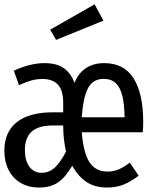

<svg xmlns="http://www.w3.org/2000/svg" viewBox="-26 -837 668 869"><path d="M622.1 -286.7Q622.1 -256.4 620 -238.5H344.1Q351.3 -146.2 378.7 -103.3Q406.2 -60.5 460 -60.5Q488.2 -60.5 511 -70.3Q533.8 -80 561.5 -101L601.5 -42.1Q568.2 -15.9 534.4 -2.1Q500.5 11.8 459 11.8Q405.1 11.8 367.4 -12.1Q329.7 -35.9 301 -86.7Q268.7 -32.3 235.1 -10.3Q201.5 11.8 150.3 11.8Q103.1 11.8 67.7 -9Q32.3 -29.7 13.1 -67.4Q-6.2 -105.1 -6.2 -154.9Q-6.2 -239.5 50 -284.1Q106.2 -328.7 213.8 -328.7H260V-372.8Q260 -428.2 236.2 -453.8Q212.3 -479.5 166.7 -479.5Q140.5 -479.5 117.4 -473.3Q94.4 -467.2 60 -451.8L36.4 -516.9Q110.8 -551.3 174.9 -551.3Q231.3 -551.3 263.3 -528.2Q295.4 -505.1 311.3 -461.5Q327.2 -504.1 361.5 -527.7Q395.9 -551.3 445.6 -551.3Q535.4 -551.3 578.7 -482.3Q622.1 -413.3 622.1 -286.7ZM344.1 -306.2H537.9Q536.9 -365.6 527.7 -403.3Q518.5 -441 497.9 -460.5Q477.4 -480 443.1 -480Q411.8 -480 391.8 -463.1Q371.8 -446.2 360.3 -408.2Q348.7 -370.3 344.1 -306.2ZM216.9 -269.2Q146.7 -269.2 116.7 -240.8Q86.7 -212.3 86.7 -159.5Q86.7 -109.2 107.2 -82.1Q127.7 -54.9 162.6 -54.9Q195.9 -54.9 221.3 -77.9Q246.7 -101 272.8 -150.8Q260 -207.7 260 -269.2ZM201 -702.6 402.1 -817.4 442.1 -743.6 227.7 -656.4Z"/></svg>

Font: Fira Code
Style: Regular
Weight: 400
Designer: Carrois Corporate, Edenspiekermann AG, Nikita Prokopov
Foundry: Carrois Corporate, Edenspiekermann AG, Nikita Prokopov
Version: Version 5.002